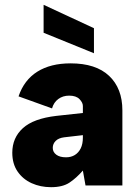

<svg xmlns="http://www.w3.org/2000/svg" viewBox="-20 -770 572 797"><path d="M161 -750 370 -653V-549L161 -634ZM335 0 324 -62Q297 -31 268.5 -12Q240 7 192 7Q148 7 111.5 -9.5Q75 -26 53 -58Q31 -90 31 -136Q31 -198 75 -238Q119 -278 214 -289L324 -301V-330Q324 -344 310 -358.5Q296 -373 267 -373Q241 -373 222 -359Q203 -345 196 -320L57 -370Q80 -438 135 -472.5Q190 -507 273 -507Q378 -507 433 -455Q488 -403 488 -312V0ZM324 -209 246 -200Q223 -197 211 -185Q199 -173 199 -156Q199 -139 213.5 -128Q228 -117 254 -117Q275 -117 290.5 -126.5Q306 -136 315 -154Q324 -172 324 -199Z"/></svg>

Font: Albert Sans Black
Style: Regular
Weight: 900
Designer: Andreas Rasmussen
Foundry: a.Foundry
Version: Version 1.025